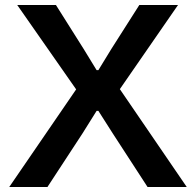

<svg xmlns="http://www.w3.org/2000/svg" viewBox="-20 -749 785 769"><path d="M17 0 285 -391 49 -729H204L315 -553L367 -468H374L426 -553L538 -729H693L460 -392L728 0H571L432 -214L374 -305H367L310 -214L170 0Z"/></svg>

Font: Mona Sans SemiBold
Style: Regular
Weight: 600
Designer: Deni Anggara
Foundry: GitHub
Version: Version 2.000;Glyphs 3.2.3 (3260)